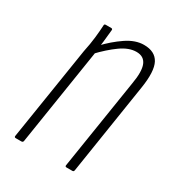

<svg xmlns="http://www.w3.org/2000/svg" viewBox="-126 -566 590 645"><g transform="rotate(30 168.5 -243.5)"><path d="M227 0Q221 0 222 -6L277 -355Q286 -406 276 -430Q266 -454 237 -454Q208 -454 176.5 -431.5Q145 -409 112 -374L115 -408Q145 -440 179.5 -463.5Q214 -487 247 -487Q290 -487 306 -457Q322 -427 311 -358L256 -6Q255 0 250 0ZM30 0Q24 0 25 -6L82 -367Q89 -400 92 -427Q95 -454 96 -476Q96 -481 102 -481H123Q128 -481 128 -476Q126 -453 123 -427.5Q120 -402 117 -386L118 -382L59 -6Q58 0 52 0Z"/></g></svg>

Font: Sofia Sans Extra Condensed ExtraLight
Style: Italic
Weight: 250
Italic angle: -9°
Version: Version 4.100